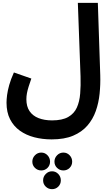

<svg xmlns="http://www.w3.org/2000/svg" viewBox="-20 -752 781 1354"><path d="M26 -28Q26 -51 30 -82Q34 -113 45 -152.5Q56 -192 78 -241L201 -198Q190 -167 182 -141.5Q174 -116 170 -94.5Q166 -73 166 -52Q166 -1 188.5 32Q211 65 252 81Q293 97 347 97Q419 97 461 73Q503 49 522 6.5Q541 -36 545.5 -92.5Q550 -149 548 -213L529 -732H670L687 -222Q689 -157 682.5 -92Q676 -27 655.5 31Q635 89 596 134Q557 179 495.5 205Q434 231 344 231Q279 231 221.5 216Q164 201 120 169.5Q76 138 51 89Q26 40 26 -28ZM347 582Q321 582 302.5 564Q284 546 284 520Q284 494 302.5 475Q321 456 347 456Q373 456 391 475Q409 494 409 520Q409 546 391 564Q373 582 347 582ZM271 450Q245 450 226.5 432Q208 414 208 388Q208 362 226.5 343Q245 324 271 324Q297 324 315 343Q333 362 333 388Q333 414 315 432Q297 450 271 450ZM427 450Q401 450 382.5 432Q364 414 364 388Q364 362 382.5 343Q401 324 427 324Q453 324 471 343Q489 362 489 388Q489 414 471 432Q453 450 427 450Z"/></svg>

Font: Farlight84_Sys_V01
Style: Bold
Weight: 700
Designer: Monotype Design Team, Nadine Chahine and Nizar Qandah
Foundry: Monotype Imaging Inc.
Version: Version 2.004;October 31, 2024;FontCreator 14.0.0.2814 64-bi